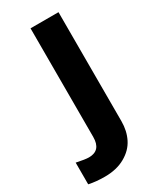

<svg xmlns="http://www.w3.org/2000/svg" viewBox="-258 -574 689 839"><g transform="rotate(-30 86.5 -154.0)"><path d="M192.9 -516.1V34.2Q192.9 82.5 173.6 121.1Q154.3 159.7 111.8 183.8Q69.3 208 9.8 208Q-35.6 208 -70.8 200.2V90.8Q-26.9 100.1 -8.8 100.1Q51.8 100.1 51.8 32.2V-516.1Z"/></g></svg>

Font: LT Superior
Style: Bold
Weight: 400
Designer: Daniel Lyons
Foundry: LyonsType
Version: Version 1.000